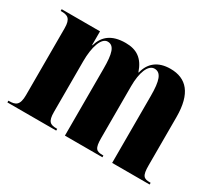

<svg xmlns="http://www.w3.org/2000/svg" viewBox="-108 -752 1063 954"><g transform="rotate(30 423.5 -275.0)"><path d="M11 0H291V-10H288C251 -10 235 -19 235 -75V-366C235 -447 256 -511 292 -511C330 -511 341 -470 341 -385V0H556V-10H552C515 -10 503 -19 503 -80V-378C503 -454 524 -511 561 -511C599 -511 612 -470 612 -385V0H827V-10H824C787 -10 775 -19 775 -80V-357C775 -492 722 -550 630 -550C558 -550 516 -514 502 -455H500C477 -523 436 -550 373 -550C292 -550 252 -515 235 -457H233V-536H13V-526H16C53 -526 73 -517 73 -461V-78C73 -19 52 -10 15 -10H11Z"/></g></svg>

Font: Noto Serif Display ExtraCondensed Black
Style: Regular
Weight: 900
Width: 2
Designer: Monotype Design Team
Foundry: Monotype Imaging Inc.
Version: Version 2.009